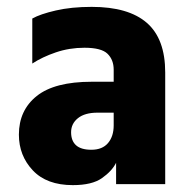

<svg xmlns="http://www.w3.org/2000/svg" viewBox="-20 -536 556 559"><path d="M311 -171V-333Q311 -362 293 -379.5Q275 -397 226 -397Q182 -397 142.5 -383.5Q103 -370 74 -351V-482Q97 -495 142.5 -505.5Q188 -516 247 -516Q354 -516 407.5 -469.5Q461 -423 461 -325V0H318V-62Q306 -38 277 -17.5Q248 3 192 3Q116 3 75.5 -40Q35 -83 35 -144Q35 -215 87 -256.5Q139 -298 247 -298H328V-208H264Q227 -208 207 -192Q187 -176 187 -151Q187 -126 201.5 -113Q216 -100 246 -100Q278 -100 294.5 -119.5Q311 -139 311 -171Z"/></svg>

Font: Hind Variable Light
Style: Regular
Weight: 300
Designer: Manushi Parikh, Satya Rajpurohit
Foundry: Indian Type Foundry
Version: Version 3.000